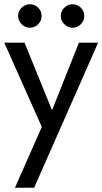

<svg xmlns="http://www.w3.org/2000/svg" viewBox="-20 -660 480 900"><path d="M265 -585Q265 -608 281.5 -624Q298 -640 320 -640Q343 -640 359 -624Q375 -608 375 -585Q375 -563 359 -546.5Q343 -530 320 -530Q298 -530 281.5 -546.5Q265 -563 265 -585ZM65 -585Q65 -608 81.5 -624Q98 -640 120 -640Q143 -640 159 -624Q175 -608 175 -585Q175 -563 159 -546.5Q143 -530 120 -530Q98 -530 81.5 -546.5Q65 -563 65 -585ZM440 -460 140 220H50L176 -65L0 -460H95L224 -143L350 -460Z"/></svg>

Font: Jost*
Style: Regular
Weight: 400
Version: Version 3.7